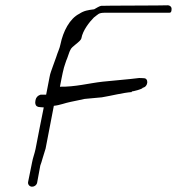

<svg xmlns="http://www.w3.org/2000/svg" viewBox="-20 -692 667 724"><path d="M122 -290C122 -288 145 -287 145 -287C134 -234 124 -181 114 -130C110 -111 104 -97 101 -80C101 -78 86 -8 86 -6C84 4 92 12 101 12C110 12 118 6 120 -3L132 -68C133 -69 140 -92 140 -93C144 -105 148 -119 152 -132L183 -293C205 -295 226 -304 247 -308C265 -311 282 -316 299 -319C300 -319 363 -325 364 -325C401 -331 441 -342 478 -345L476 -347C481 -347 518 -356 518 -361C540 -365 541 -398 522 -397C521 -398 507 -397 506 -398C459 -392 412 -389 367 -384C314 -378 264 -364 206 -365C206 -366 218 -427 219 -428C221 -439 227 -454 230 -464C232 -466 243 -502 245 -503C250 -518 284 -534 287 -548C292 -577 317 -609 334 -626C351 -638 350 -644 377 -644H619C626 -644 627 -651 627 -659C627 -667 619 -673 610 -672C609 -671 362 -671 361 -670C353 -668 344 -662 335 -657C312 -654 297 -652 279 -640C243 -622 218 -574 208 -525C205 -509 197 -494 192 -477L179 -441C175 -429 169 -415 167 -402L154 -335H133C123 -332 116 -325 114 -315C111 -303 114 -292 122 -290Z"/></svg>

Font: Photofail
Style: It
Weight: 400
Foundry: Cannot Into Space Fonts
Version: Version 0.97